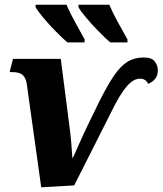

<svg xmlns="http://www.w3.org/2000/svg" viewBox="-20 -786 690 815"><path d="M94 -427Q91 -453 77.5 -466.5Q64 -480 32 -480H21L35 -536H238L276 -240Q280 -211 283 -173.5Q286 -136 287 -117H290Q296 -130 314 -171Q332 -212 359 -268L402 -356Q436 -424 464 -465Q492 -506 521.5 -524Q551 -542 590 -542Q624 -542 637 -525Q650 -508 650 -488Q650 -466 639 -452Q628 -438 609 -430Q599 -452 574 -452Q545 -452 516 -417Q487 -382 455 -316L295 1L155 9ZM448 -606Q427 -624 399 -652.5Q371 -681 346.5 -710Q322 -739 313 -756V-766H444Q458 -732 480 -692.5Q502 -653 521 -619V-606ZM266 -606Q245 -624 217 -652.5Q189 -681 164.5 -710Q140 -739 131 -756V-766H262Q277 -732 298.5 -692.5Q320 -653 339 -619V-606Z"/></svg>

Font: Noto Serif SemiCondensed ExtraBold
Style: Italic
Weight: 800
Width: 4
Italic angle: -12°
Designer: Monotype Design Team
Foundry: Monotype Imaging Inc.
Version: Version 2.014; ttfautohint (v1.8.4.7-5d5b)